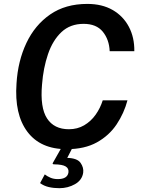

<svg xmlns="http://www.w3.org/2000/svg" viewBox="-20 -753 728 982"><path d="M321 10Q187 10 120 -79.2Q53 -168.5 64.5 -326.5Q71.5 -441 115 -533Q158.5 -625 236.5 -679Q314.5 -733 426.5 -733Q502 -733 556 -702Q610 -671 639 -616.2Q668 -561.5 667 -491H541Q538.5 -550.5 505.8 -590.8Q473 -631 407.5 -631Q339 -631 294.2 -588.8Q249.5 -546.5 225.5 -476Q201.5 -405.5 195 -321Q184.5 -203 220.5 -147.5Q256.5 -92 332.5 -92Q376 -92 410.5 -112.2Q445 -132.5 469 -166.2Q493 -200 505.5 -240H632Q614.5 -174 576.5 -117Q538.5 -60 475.8 -25Q413 10 321 10ZM283.5 209.5Q255 209.5 229.8 203.8Q204.5 198 185 183.5L209 139Q221 148.5 237.8 155.8Q254.5 163 275.5 163Q324.5 163 330 129.5Q333 109 316.2 98.5Q299.5 88 257 87.5Q245.5 87.5 251 79L298.5 -5H354.5L324 54.5Q375.5 56 392.2 80.2Q409 104.5 405.5 130Q400 168 363.8 188.8Q327.5 209.5 283.5 209.5Z"/></svg>

Font: Public Sans SemiBold
Style: Italic
Weight: 600
Italic angle: -8°
Designer: The Public Sans project authors (U.S. Web Design System). Libre Franklin designed by Pablo Impallari and Rodrigo Fuenzal
Version: Version 1.007; ttfautohint (v1.8.1) -l 8 -r 50 -G 200 -x 14 